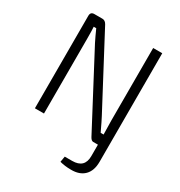

<svg xmlns="http://www.w3.org/2000/svg" viewBox="-207 -831 1114 1190"><g transform="rotate(30 349.5 -236.0)"><path d="M606 -690V87Q606 151 572 185Q538 219 476 218Q433 218 396 208L403 167H456Q544 167 544 82V0H510Q497 0 486 -20L213 -537Q194 -575 174 -620H156Q158 -592 158 -535V0H93V-662Q93 -690 120 -690H178Q198 -690 210 -668L476 -166Q488 -144 522 -72H543Q541 -138 541 -170V-690Z"/></g></svg>

Font: Exo 2.0 Light
Style: Regular
Weight: 300
Designer: Natanael Gama
Version: Version 1.001;PS 001.001;hotconv 1.0.70;makeotf.lib2.5.58329